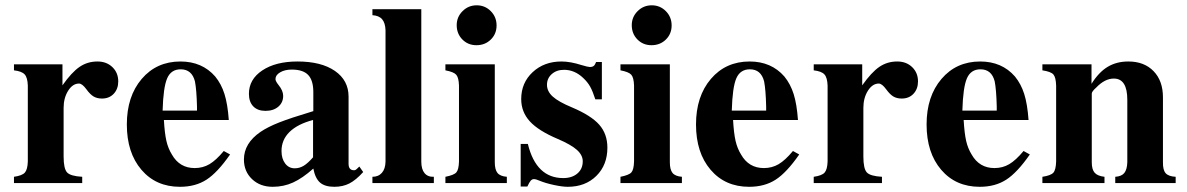

<svg xmlns="http://www.w3.org/2000/svg" viewBox="-20 -697 4519 731"><path d="M293 -23.9V0H33.2V-23.9Q64.5 -28.3 74.7 -40Q85 -51.8 85.9 -82V-371.1Q85 -401.4 74 -413.6Q63 -425.8 33.2 -429.2V-452.1H217.8V-372.1Q252.9 -421.9 283 -442.4Q313 -462.9 351.1 -462.9Q385.7 -462.9 408 -441.4Q430.2 -419.9 430.2 -387.2Q430.2 -358.4 413.1 -340.1Q396 -321.8 368.2 -321.8Q349.6 -321.8 336.4 -329.6Q323.2 -337.4 309.1 -356.9Q293 -378.9 280.8 -378.9Q256.8 -378.9 239.5 -351.6Q222.2 -324.2 222.2 -286.1V-101.1Q222.2 -54.7 235.4 -40.5Q248.5 -26.4 293 -23.9Z M832 -122.1 856 -108.9Q808.1 -40 766.1 -12.9Q724.1 14.2 665 14.2Q573.7 14.2 518.3 -50.8Q462.9 -115.7 462.9 -223.1Q462.9 -330.1 519.5 -396.5Q576.2 -462.9 667 -462.9Q749.5 -462.9 799.3 -405.8Q822.8 -377 834.7 -338.9Q846.7 -300.8 851.1 -240.2H604Q606.9 -189.5 613.5 -160.6Q620.1 -131.8 634.3 -108.9Q663.6 -57.1 721.2 -57.1Q752.4 -57.1 777.6 -72Q802.7 -86.9 832 -122.1ZM599.1 -275.9H730V-291Q728.5 -355 722.2 -387.2Q710.4 -433.1 668 -433.1Q631.3 -433.1 616.5 -398.9Q601.6 -364.7 599.1 -275.9Z M1348.1 -63 1362.8 -42Q1335 -11.2 1310.1 1.5Q1285.2 14.2 1252.9 14.2Q1217.3 14.2 1198.7 -1.7Q1180.2 -17.6 1172.9 -55.2Q1131.8 -18.6 1095.9 -2.2Q1060.1 14.2 1018.1 14.2Q970.2 14.2 939.5 -15.1Q908.7 -44.4 908.7 -89.8Q908.7 -151.4 971.7 -194.8Q999 -213.4 1042.2 -230.5Q1085.4 -247.6 1172.9 -273.9V-346.2Q1172.9 -391.1 1153.3 -411.6Q1133.8 -432.1 1090.8 -432.1Q1064.5 -432.1 1046.6 -421.6Q1028.8 -411.1 1028.8 -396Q1028.8 -388.2 1040 -374Q1058.1 -352.1 1058.1 -332Q1058.1 -306.6 1039.6 -290.8Q1021 -274.9 990.7 -274.9Q960.9 -274.9 944.3 -292Q927.7 -309.1 927.7 -339.8Q927.7 -395 978.8 -429Q1029.8 -462.9 1112.8 -462.9Q1203.1 -462.9 1255.1 -427Q1307.1 -391.1 1307.1 -329.1V-73.2Q1307.1 -48.8 1328.1 -48.8Q1333.5 -48.8 1337.9 -53.2ZM1171.9 -98.1V-240.2Q1112.8 -224.6 1082.3 -194.6Q1051.8 -164.6 1051.8 -122.1Q1051.8 -92.8 1065.7 -74.5Q1079.6 -56.2 1102.1 -56.2Q1120.1 -56.2 1136 -65.7Q1151.9 -75.2 1171.9 -98.1Z M1631.8 -23.9V0H1397.9V-23.9Q1420.9 -23.9 1434.1 -39.1Q1447.3 -54.2 1447.8 -82V-582Q1446.8 -609.9 1434.8 -623.8Q1422.9 -637.7 1397.9 -639.2V-662.1H1584V-82Q1584 -52.7 1596.4 -37.8Q1608.9 -22.9 1631.8 -23.9Z M1909.7 -23.9V0H1675.8V-23.9Q1708.5 -30.3 1717.5 -40.8Q1726.6 -51.3 1727.5 -82V-371.1Q1726.6 -401.4 1717 -412.4Q1707.5 -423.3 1675.8 -429.2V-452.1H1863.8V-79.1Q1863.8 -51.3 1874 -38.6Q1884.3 -25.9 1909.7 -23.9ZM1793.9 -524.9Q1761.7 -524.9 1740.2 -546.9Q1718.8 -568.8 1718.8 -601.1Q1718.8 -632.3 1741 -654.5Q1763.2 -676.8 1794.9 -676.8Q1826.7 -676.8 1848.6 -654.5Q1870.6 -632.3 1870.6 -600.1Q1870.6 -567.9 1848.6 -546.4Q1826.7 -524.9 1793.9 -524.9Z M2271.5 -318.8H2246.6Q2236.3 -350.6 2226.6 -367.7Q2216.8 -384.8 2200.7 -399.9Q2168 -431.2 2127.4 -431.2Q2099.1 -431.2 2080.8 -415Q2062.5 -398.9 2062.5 -374Q2062.5 -349.1 2084.7 -329.1Q2106.9 -309.1 2157.7 -288.1Q2230.5 -257.3 2261.5 -222.2Q2292.5 -187 2292.5 -134.8Q2292.5 -68.8 2250.5 -27.3Q2208.5 14.2 2141.6 14.2Q2121.1 14.2 2089.1 7.3Q2057.1 0.5 2034.7 -8.8Q2020.5 -15.1 2012.7 -15.1Q2005.9 -15.1 2000.5 -9Q1995.1 -2.9 1987.8 13.2H1962.4V-148.9H1989.7Q2021.5 -19 2124.5 -19Q2157.7 -19 2178.2 -36.4Q2198.7 -53.7 2198.7 -83Q2198.7 -106.4 2176.3 -126.5Q2153.8 -146.5 2103.5 -168Q2029.8 -199.2 1997.1 -235.1Q1964.4 -271 1964.4 -319.8Q1964.4 -381.8 2008.1 -422.4Q2051.8 -462.9 2117.7 -462.9Q2151.4 -462.9 2194.3 -449.2Q2218.8 -441.9 2225.6 -441.9Q2235.4 -441.9 2240.5 -446Q2245.6 -450.2 2249.5 -460.9H2271.5Z M2576.2 -23.9V0H2342.3V-23.9Q2375 -30.3 2384 -40.8Q2393.1 -51.3 2394 -82V-371.1Q2393.1 -401.4 2383.5 -412.4Q2374 -423.3 2342.3 -429.2V-452.1H2530.3V-79.1Q2530.3 -51.3 2540.5 -38.6Q2550.8 -25.9 2576.2 -23.9ZM2460.4 -524.9Q2428.2 -524.9 2406.7 -546.9Q2385.3 -568.8 2385.3 -601.1Q2385.3 -632.3 2407.5 -654.5Q2429.7 -676.8 2461.4 -676.8Q2493.2 -676.8 2515.1 -654.5Q2537.1 -632.3 2537.1 -600.1Q2537.1 -567.9 2515.1 -546.4Q2493.2 -524.9 2460.4 -524.9Z M2999 -122.1 3022.9 -108.9Q2975.1 -40 2933.1 -12.9Q2891.1 14.2 2832 14.2Q2740.7 14.2 2685.3 -50.8Q2629.9 -115.7 2629.9 -223.1Q2629.9 -330.1 2686.5 -396.5Q2743.2 -462.9 2834 -462.9Q2916.5 -462.9 2966.3 -405.8Q2989.7 -377 3001.7 -338.9Q3013.7 -300.8 3018.1 -240.2H2771Q2773.9 -189.5 2780.5 -160.6Q2787.1 -131.8 2801.3 -108.9Q2830.6 -57.1 2888.2 -57.1Q2919.4 -57.1 2944.6 -72Q2969.7 -86.9 2999 -122.1ZM2766.1 -275.9H2897V-291Q2895.5 -355 2889.2 -387.2Q2877.4 -433.1 2835 -433.1Q2798.3 -433.1 2783.4 -398.9Q2768.6 -364.7 2766.1 -275.9Z M3337.9 -23.9V0H3078.1V-23.9Q3109.4 -28.3 3119.6 -40Q3129.9 -51.8 3130.9 -82V-371.1Q3129.9 -401.4 3118.9 -413.6Q3107.9 -425.8 3078.1 -429.2V-452.1H3262.7V-372.1Q3297.9 -421.9 3327.9 -442.4Q3357.9 -462.9 3396 -462.9Q3430.7 -462.9 3452.9 -441.4Q3475.1 -419.9 3475.1 -387.2Q3475.1 -358.4 3458 -340.1Q3440.9 -321.8 3413.1 -321.8Q3394.5 -321.8 3381.3 -329.6Q3368.2 -337.4 3354 -356.9Q3337.9 -378.9 3325.7 -378.9Q3301.8 -378.9 3284.4 -351.6Q3267.1 -324.2 3267.1 -286.1V-101.1Q3267.1 -54.7 3280.3 -40.5Q3293.5 -26.4 3337.9 -23.9Z M3877 -122.1 3900.9 -108.9Q3853 -40 3811 -12.9Q3769 14.2 3710 14.2Q3618.7 14.2 3563.2 -50.8Q3507.8 -115.7 3507.8 -223.1Q3507.8 -330.1 3564.5 -396.5Q3621.1 -462.9 3711.9 -462.9Q3794.4 -462.9 3844.2 -405.8Q3867.7 -377 3879.6 -338.9Q3891.6 -300.8 3896 -240.2H3648.9Q3651.9 -189.5 3658.4 -160.6Q3665 -131.8 3679.2 -108.9Q3708.5 -57.1 3766.1 -57.1Q3797.4 -57.1 3822.5 -72Q3847.7 -86.9 3877 -122.1ZM3644 -275.9H3774.9V-291Q3773.4 -355 3767.1 -387.2Q3755.4 -433.1 3712.9 -433.1Q3676.3 -433.1 3661.4 -398.9Q3646.5 -364.7 3644 -275.9Z M4456.1 -23.9V0H4226.1V-23.9Q4250 -25.4 4260.5 -38.3Q4271 -51.3 4272 -79.1V-316.9Q4272 -397.9 4220.7 -397.9Q4186.5 -397.9 4153.8 -363.8Q4136.7 -348.6 4136.7 -340.8V-79.1Q4136.7 -51.8 4147.7 -39.3Q4158.7 -26.9 4185.1 -23.9V0H3948.7V-23.9Q3981 -28.8 3990.5 -39.6Q4000 -50.3 4001 -82V-371.1Q4000 -402.8 3990.5 -413.6Q3981 -424.3 3948.7 -429.2V-452.1H4135.7V-377.9Q4163.6 -422.4 4197.3 -442.6Q4231 -462.9 4275.9 -462.9Q4336.4 -462.9 4372.1 -426Q4407.7 -389.2 4407.7 -326.2V-79.1Q4407.2 -49.8 4418 -37.6Q4428.7 -25.4 4456.1 -23.9Z"/></svg>

Font: Accordance
Style: Bold
Weight: 700
Version: Version 1.2 (build January 31, 2020) Miklal Software Solutio